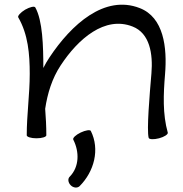

<svg xmlns="http://www.w3.org/2000/svg" viewBox="-20 -587 796 833"><path d="M59 -512C102 -438 109 -352 109 -267C109 -178 96 -89 96 0C96 7 115 13 138 13C162 13 181 7 181 0C181 -38 179 -77 176 -115C186 -182 206 -247 243 -303C319 -419 435 -519 555 -472C630 -443 644 -353 637 -269C629 -175 616 -23 625 11C627 18 647 19 670 13C693 7 709 -4 708 -11C685 -93 689 -179 696 -264C706 -382 690 -512 586 -552C434 -611 290 -482 194 -337C184 -322 176 -308 168 -292C168 -387 165 -498 133 -555C129 -561 110 -557 89 -545C69 -533 56 -518 59 -512ZM325 221C389 157 414 61 374 -19C371 -25 351 -22 330 -12C309 -2 294 12 298 19C325 72 324 137 283 179C273 188 275 205 287 217C298 228 315 230 325 221Z"/></svg>

Font: Nupuram Expanded Light
Style: Regular
Weight: 300
Width: 7
Designer: Santhosh Thottingal (santhosh.thottingal@gmail.com)
Foundry: SMC
Version: Version 1.000